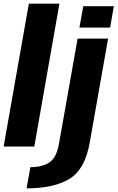

<svg xmlns="http://www.w3.org/2000/svg" viewBox="-20 -805 646 1055"><path d="M0 0H168.5L306.5 -785H138.5ZM126 230Q274.5 230 361 178.2Q447.5 126.5 473.5 -24L574 -593H406.5L304.5 -17.5Q291 61.5 251.5 87.5Q212 113.5 147 113.5ZM437.5 -771 416.5 -653.5H585L605.5 -771Z"/></svg>

Font: Anybody Thin
Style: Bold Italic
Weight: 700
Italic angle: -10°
Version: Version 1.113;gftools[0.9.25]